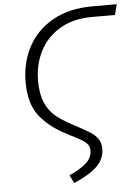

<svg xmlns="http://www.w3.org/2000/svg" viewBox="-59 -730 697 982"><g transform="rotate(-5 289.0 -239.0)"><path d="M261 166Q315 142 347 114Q379 86 379 48Q379 30 369.5 17.5Q360 5 341 -6.5Q322 -18 278 -40Q260 -50 254 -53Q170 -98 124.5 -159.5Q79 -221 79 -329Q79 -429 122.5 -510Q166 -591 250 -638Q334 -685 452 -685H578L564 -631H446Q349 -631 280.5 -590Q212 -549 177.5 -480.5Q143 -412 143 -330Q143 -264 161 -220.5Q179 -177 210.5 -149.5Q242 -122 293 -95L311 -85Q362 -58 387 -42Q412 -26 426 -5.5Q440 15 440 45Q440 96 402 134Q364 172 282 207Z"/></g></svg>

Font: FiraGO Light
Style: Italic
Weight: 300
Italic angle: -8°
Designer: bBox Type GmbH
Foundry: bBox Type GmbH
Version: Version 1.001